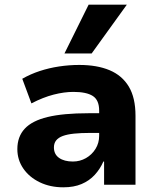

<svg xmlns="http://www.w3.org/2000/svg" viewBox="-20 -788 667 819"><path d="M250 11Q194 11 149.5 -10.5Q105 -32 79.5 -69Q54 -106 54 -152Q54 -205 85.5 -239Q117 -273 183.5 -289Q250 -305 357 -305H423V-221H364Q325 -221 296 -218Q267 -215 248 -208Q229 -201 219.5 -189Q210 -177 210 -159Q210 -130 232 -114.5Q254 -99 291 -99Q321 -99 346.5 -113.5Q372 -128 387.5 -153Q403 -178 403 -209V-316Q403 -361 376 -378.5Q349 -396 293 -396Q254 -396 209 -384.5Q164 -373 114 -347L75 -452Q110 -472 149.5 -485Q189 -498 232 -504.5Q275 -511 318 -511Q394 -511 447.5 -488.5Q501 -466 529.5 -418.5Q558 -371 558 -294V0H424V-99H421Q407 -67 384 -42Q361 -17 328 -3Q295 11 250 11ZM255 -560 358 -768H521L371 -560Z"/></svg>

Font: Nunito Sans 8pt ExtraBold
Style: Regular
Weight: 800
Version: Version 3.101;gftools[0.9.27]